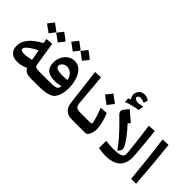

<svg xmlns="http://www.w3.org/2000/svg" viewBox="4 -1364 2019 2019"><g transform="rotate(45 1013.0 -354.5)"><path d="M331.5 -467.8 247.1 -530.3 299.3 -596.7 382.8 -534.2ZM194.3 -467.8 109.9 -530.3 162.1 -596.7 245.6 -534.2ZM114.7 -159.7Q114.7 -144.5 129.2 -138.7Q143.6 -132.8 164.6 -132.8Q188.5 -132.8 216.8 -137.5Q245.1 -142.1 269.5 -148.4L247.1 -267.1Q217.8 -253.4 187.3 -234.6Q156.7 -215.8 135.7 -196Q114.7 -176.3 114.7 -159.7ZM173.3 -22.5Q112.8 -22.5 80.8 -53.5Q48.8 -84.5 48.8 -136.7Q48.8 -185.5 74.5 -226.8Q100.1 -268.1 141.6 -301Q183.1 -334 230 -358.4L220.2 -409.2L299.3 -418.5L341.3 -155.3Q345.2 -129.4 357.2 -122.1Q369.1 -114.7 406.2 -114.7Q425.8 -114.7 434.3 -101.8Q442.9 -88.9 442.9 -56.2Q442.9 -26.4 433.6 -13.2Q424.3 0 406.2 0Q358.9 0 332.5 -11.2Q306.2 -22.5 292.5 -51.8Q233.4 -22.5 173.3 -22.5Z M647.5 -512.2 563 -574.7 615.2 -641.1 698.7 -578.6ZM510.3 -512.2 425.8 -574.7 478 -641.1 561.5 -578.6ZM406.2 0Q388.2 0 378.9 -13.2Q369.6 -26.4 369.6 -56.2Q369.6 -88.9 378.2 -101.8Q386.7 -114.7 406.2 -114.7H560.1Q607.9 -114.7 633.8 -118.2Q659.7 -121.6 670.2 -134Q680.7 -146.5 683.1 -172.4Q660.6 -165.5 641.4 -161.9Q622.1 -158.2 598.6 -158.2Q534.7 -158.2 502 -177.5Q469.2 -196.8 457.8 -225.8Q446.3 -254.9 446.3 -283.7Q446.3 -333 466.1 -372.6Q485.8 -412.1 520 -435.3Q554.2 -458.5 596.2 -458.5Q647 -458.5 682.1 -423.6Q717.3 -388.7 735.6 -332.3Q753.9 -275.9 753.9 -211.9Q753.9 -181.2 749.8 -155.3Q745.6 -129.4 738.8 -108.9Q726.6 -76.2 710.9 -54.9Q695.3 -33.7 661.6 -21Q631.3 -9.3 590.3 -4.6Q549.3 0 496.6 0ZM508.3 -299.8Q508.3 -282.7 522.9 -273.4Q537.6 -264.2 560.5 -260.7Q583.5 -257.3 607.9 -257.3Q628.4 -257.3 646.7 -258.1Q665 -258.8 681.6 -259.8Q674.3 -309.6 644 -334.2Q613.8 -358.9 584 -358.9Q547.4 -358.9 527.8 -339.6Q508.3 -320.3 508.3 -299.8Z M1014.6 0Q967.8 0 941.7 -13.9Q915.5 -27.8 897.5 -54.7Q883.8 -76.2 878.7 -108.2Q873.5 -140.1 867.7 -195.8Q862.3 -247.6 856.4 -296.6Q850.6 -345.7 843.5 -400.9Q836.4 -456.1 827.1 -526.4L911.1 -531.2Q917 -477.5 922.4 -416.7Q927.7 -356 932.4 -302.2Q937 -248.5 939.5 -215.8Q941.9 -178.7 946.5 -157.7Q951.2 -136.7 963.4 -127Q977.5 -114.7 1014.6 -114.7Q1034.2 -114.7 1042.7 -101.8Q1051.3 -88.9 1051.3 -56.2Q1051.3 -26.4 1042 -13.2Q1032.7 0 1014.6 0Z M1014.6 0Q996.6 0 987.3 -13.2Q978 -26.4 978 -56.2Q978 -88.9 986.6 -101.8Q995.1 -114.7 1014.6 -114.7H1163.1Q1183.6 -114.7 1187.7 -120.4Q1191.9 -126 1185.5 -152.3Q1180.7 -173.8 1168.2 -213.4Q1155.8 -252.9 1136.7 -302.7L1219.7 -308.1Q1243.2 -251 1255.1 -203.4Q1267.1 -155.8 1267.1 -112.8Q1267.1 -91.3 1262.5 -71.3Q1257.8 -51.3 1250.5 -35.6Q1240.2 -13.7 1229.5 -6.8Q1218.8 0 1198.7 0ZM1158.7 -366.2 1069.3 -432.6 1124.5 -502.9 1213.4 -436.5Z M1526.4 20.5Q1483.4 20.5 1422.4 10.3L1422.9 -97.2Q1452.1 -94.2 1482.4 -91.8Q1512.7 -89.4 1540.5 -89.4Q1566.9 -89.4 1590.3 -92Q1613.8 -94.7 1631.3 -101.1Q1660.2 -111.3 1666.5 -125.7Q1672.9 -140.1 1669.4 -177.2Q1666.5 -208.5 1661.4 -254.4Q1656.2 -300.3 1649.9 -351.1Q1643.6 -401.9 1637.5 -448.2Q1631.3 -494.6 1627 -526.4L1710.9 -531.2Q1712.4 -519.5 1716.1 -483.9Q1719.7 -448.2 1724.4 -400.9Q1729 -353.5 1733.2 -305.7Q1737.3 -257.8 1740.2 -220.9Q1743.2 -184.1 1743.2 -170.9Q1743.2 -112.3 1722.7 -71.3Q1675.3 20.5 1526.4 20.5ZM1581.5 -109.9 1575.7 -109.4Q1552.7 -145 1514.2 -190.7Q1475.6 -236.3 1427.7 -286.9Q1379.9 -337.4 1328.6 -386.2Q1307.6 -406.7 1307.6 -425.3Q1307.6 -441.9 1324.7 -463.4L1360.8 -508.3L1474.6 -412.1L1451.2 -387.2Q1479 -357.9 1509.5 -321Q1540 -284.2 1564.9 -248.3Q1589.8 -212.4 1601.1 -186.5Q1605 -177.2 1606.2 -170.2Q1607.4 -163.1 1607.4 -156.2Q1607.4 -139.2 1581.5 -109.9ZM1275.9 -526.4 1273.9 -526.9 1269.5 -575.7 1300.3 -589.8Q1279.3 -611.8 1279.3 -641.6Q1279.3 -678.2 1302.5 -703.4Q1325.7 -728.5 1367.7 -728.5Q1387.7 -728.5 1404.1 -721.4Q1420.4 -714.4 1433.1 -704.6L1418 -658.7Q1388.2 -673.3 1363.8 -673.3Q1346.7 -673.3 1335 -666Q1323.2 -658.7 1323.2 -647.5Q1323.2 -634.8 1343 -623.5Q1362.8 -612.3 1381.3 -615.7Q1389.6 -617.2 1405.3 -620.4Q1420.9 -623.5 1444.3 -627.9L1434.6 -568.4Q1379.4 -558.6 1340.6 -548.1Q1301.8 -537.6 1275.9 -526.4Z M1890.6 0Q1879.9 -120.6 1865.2 -252.2Q1850.6 -383.8 1831.1 -526.4L1916.5 -531.2Q1932.1 -386.7 1943.6 -254.2Q1955.1 -121.6 1963.9 0Z"/></g></svg>

Font: Markazi Text
Style: Bold
Weight: 700
Designer: Borna Izadpanah (Arabic designer), Fiona Ross (Arabic design director) and Florian Runge (Latin designer)
Foundry: Borna Izadpanah and Florian Runge
Version: Version 1.001; ttfautohint (v1.8.3)